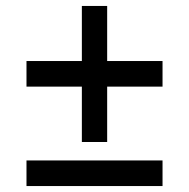

<svg xmlns="http://www.w3.org/2000/svg" viewBox="-20 -598 635 645"><path d="M69 -393H526V-307H69ZM255 -578H340V-121H255ZM69 -59H526V27H69Z"/></svg>

Font: Pathway Extreme 12pt SemiBold
Style: Regular
Weight: 600
Version: Version 1.001;gftools[0.9.26]